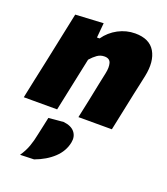

<svg xmlns="http://www.w3.org/2000/svg" viewBox="-151 -618 878 1009"><g transform="rotate(20 288.0 -113.0)"><path d="M-5 0Q6 -52.5 16.5 -102.5Q27 -152.5 40.5 -214.5L51 -264.5Q62.5 -320.5 75 -379.2Q87.5 -438 100.5 -500.5L256.5 -509L249 -426.5H263.5Q292.5 -468 337.2 -491.8Q382 -515.5 431.5 -515.5Q511.5 -515.5 542.8 -462.5Q574 -409.5 556 -323Q551.5 -301.5 545.2 -272.5Q539 -243.5 532.5 -214.5Q519.5 -152 509 -102.2Q498.5 -52.5 487.5 0H300.5Q312 -52.5 322 -101Q332 -149.5 343 -204L356 -265.5Q363.5 -300.5 356.8 -323.5Q350 -346.5 321 -346.5Q298.5 -346.5 280.5 -333.8Q262.5 -321 245 -301L224.5 -204Q213 -149.5 202.8 -101Q192.5 -52.5 181.5 0ZM80 291Q102 259 113.5 226.5Q125 194 132 157.5Q137.5 133 142.8 108Q148 83 153.5 58L236.5 50.5Q280.5 55.5 299.5 79.5Q318.5 103.5 311.5 138Q301.5 189 260.8 227.2Q220 265.5 157.5 288.5Z"/></g></svg>

Font: Commissioner ExtraBold
Style: Italic
Weight: 800
Italic angle: -12°
Designer: Kostas Bartsokas
Foundry: Kostas Bartsokas
Version: Version 1.000; ttfautohint (v1.8.3)